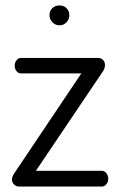

<svg xmlns="http://www.w3.org/2000/svg" viewBox="-20 -686 441 706"><path d="M378 -28.2Q378 -17 371.1 -8.5Q364.3 0 354 0H51Q39 0 31.5 -7.8Q24 -15.6 24 -26Q24 -37 34 -51L279 -416H58Q47.7 -416 40.9 -424.3Q34 -432.5 34 -444Q34 -456 40.9 -464.5Q47.7 -473 58 -473H341Q351 -473 358.5 -466Q366 -459 366 -446.5Q366 -434.1 358 -423L112 -58H354Q364.3 -58 371.1 -49.3Q378 -40.6 378 -28.2ZM235 -630Q235 -615 224.6 -604Q214.3 -593 199 -593Q183.3 -593 172.7 -604Q162 -615 162 -630.5Q162 -646 172.5 -656Q183 -666 198.5 -666Q214 -666 224.5 -655.9Q235 -645.8 235 -630Z"/></svg>

Font: Dosis
Style: Regular
Weight: 400
Designer: Edgar Tolentino, Pablo Impallari, Igino Marini
Foundry: Edgar Tolentino, Pablo Impallari, Igino Marini
Version: Version 1.007;Glyphs 3.1.1 (3134)